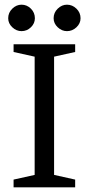

<svg xmlns="http://www.w3.org/2000/svg" viewBox="-20 -800 379 820"><path d="M38 0V-33L128 -53V-558L38 -578V-611H301V-578L211 -558V-53L301 -33V0ZM266 -667Q244 -667 226.5 -683.5Q209 -700 209 -722Q209 -746 226.5 -763Q244 -780 266 -780Q289 -780 306.5 -763Q324 -746 324 -722Q324 -700 306.5 -683.5Q289 -667 266 -667ZM72 -667Q50 -667 32.5 -683.5Q15 -700 15 -722Q15 -746 32.5 -763Q50 -780 72 -780Q95 -780 112 -763Q129 -746 129 -722Q129 -700 112 -683.5Q95 -667 72 -667Z"/></svg>

Font: Manuale
Style: Regular
Weight: 400
Designer: Eduardo Tunni / Pablo Cosgaya
Foundry: Eduardo Tunni / Pablo Cosgaya
Version: Version 1.002